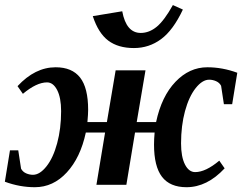

<svg xmlns="http://www.w3.org/2000/svg" viewBox="-20 -741 993 770"><path d="M225.1 -295.4Q225.1 -349.1 209.2 -379.9Q193.4 -410.6 168.5 -410.6Q126.5 -410.6 71.8 -364.7L50.3 -395.5Q120.6 -471.2 203.1 -471.2Q269 -471.2 301.3 -429.9Q333.5 -388.7 333.5 -300.3Q333.5 -283.7 330.6 -251.5H408.7L443.8 -459H563.5L528.3 -251.5H606Q627.9 -354.5 683.6 -412.8Q739.3 -471.2 811.5 -471.2Q872.1 -471.2 931.6 -449.2L911.1 -323.2H877.9L866.7 -397Q859.9 -409.7 846.4 -415.5Q833 -421.4 818.8 -421.4Q791.5 -421.4 764.6 -387.5Q737.8 -353.5 721.9 -295.2Q706.1 -236.8 706.1 -166Q706.1 -112.3 721.7 -81.5Q737.3 -50.8 762.7 -50.8Q804.7 -50.8 859.4 -96.7L880.9 -65.9Q810.5 9.8 728 9.8Q661.6 9.8 629.6 -32Q597.7 -73.7 597.7 -161.1Q597.7 -182.6 600.1 -209.5H521.5L486.8 0H366.7L401.4 -209.5H324.2Q302.7 -108.9 248 -49.6Q193.4 9.8 119.6 9.8Q59.1 9.8 -0.5 -12.2L20 -138.2H53.2L64.5 -64.5Q71.3 -51.8 84.7 -45.9Q98.1 -40 112.3 -40Q139.6 -40 166.5 -74Q193.4 -107.9 209.2 -166.5Q225.1 -225.1 225.1 -295.4ZM544.4 -608.9Q578.6 -608.9 608.9 -634Q639.2 -659.2 673.3 -720.7L713.4 -702.6Q674.3 -619.6 626 -584Q577.6 -548.3 517.1 -548.3Q454.1 -548.3 414.3 -578.1Q374.5 -607.9 352.1 -676.3L470.2 -695.8Q486.3 -608.9 544.4 -608.9Z"/></svg>

Font: Tinos
Style: Bold Italic
Weight: 700
Italic angle: -16.333°
Designer: Steve Matteson
Foundry: Monotype Imaging Inc.
Version: Version 1.23